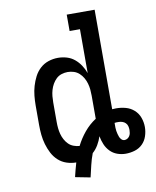

<svg xmlns="http://www.w3.org/2000/svg" viewBox="-91 -805 789 969"><g transform="rotate(-10 304.0 -320.0)"><path d="M217 80Q221 62 226 44Q231 26 236 8Q211 8 187 0Q163 -8 144.5 -25Q126 -42 114.5 -64.5Q103 -87 96 -111Q89 -135 86.5 -160Q84 -185 84 -210V-310Q84 -335 86.5 -360Q89 -385 96 -409Q103 -433 114.5 -455.5Q126 -478 144.5 -495Q163 -512 187 -520Q211 -528 236 -528Q259 -528 281 -521.5Q303 -515 320.5 -500.5Q338 -486 350.5 -467Q363 -448 371 -426V-651H318V-735H461V-225Q466 -225 471 -225.5Q476 -226 481 -226Q506 -226 530 -219.5Q554 -213 572.5 -196.5Q591 -180 599.5 -156.5Q608 -133 608 -108Q608 -85 600.5 -62Q593 -39 576.5 -22.5Q560 -6 537 1Q514 8 490 8Q468 8 447 0.5Q426 -7 410.5 -23Q395 -39 386.5 -59.5Q378 -80 374 -102Q367 -80 355 -59.5Q343 -39 326 -24Q315 5 308 35Q301 65 294 95ZM267 -71Q285 -107 311 -138.5Q337 -170 371 -192V-310Q371 -326 369.5 -342Q368 -358 363.5 -373.5Q359 -389 351 -403Q343 -417 331 -428Q319 -439 303.5 -444Q288 -449 272 -449Q256 -449 240.5 -444Q225 -439 213.5 -428Q202 -417 194 -403Q186 -389 181.5 -373.5Q177 -358 175.5 -342Q174 -326 174 -310V-210Q174 -194 175.5 -178.5Q177 -163 181 -148Q185 -133 192.5 -119Q200 -105 211 -94Q222 -83 237 -77.5Q252 -72 267 -71ZM496 -61Q504 -61 511 -65.5Q518 -70 522 -76.5Q526 -83 527.5 -91Q529 -99 529 -107Q529 -117 526.5 -126.5Q524 -136 517 -143Q510 -150 500.5 -153Q491 -156 481 -156Q476 -156 471 -156Q466 -156 461 -155V-147Q461 -139 461 -130.5Q461 -122 462.5 -113.5Q464 -105 466 -97Q468 -89 471 -81.5Q474 -74 480.5 -67.5Q487 -61 496 -61Z"/></g></svg>

Font: Iosevka HT Medium Extended
Style: Regular
Weight: 500
Width: 7
Monospace: yes
Designer: Belleve Invis
Foundry: Belleve Invis
Version: Version 32.3.0; ttfautohint (v1.8.4)